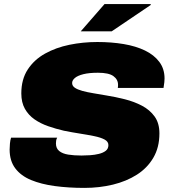

<svg xmlns="http://www.w3.org/2000/svg" viewBox="-20 -905 842 937"><path d="M392 12Q314 12 247.5 3Q181 -6 131.5 -26.5Q82 -47 54.5 -83.5Q27 -120 27 -175Q27 -188 28.5 -204.5Q30 -221 34 -233H259Q255 -226 254 -218.5Q253 -211 253 -205Q253 -181 269 -168Q285 -155 313 -150.5Q341 -146 378 -146Q397 -146 419.5 -147.5Q442 -149 462.5 -154Q483 -159 496 -169Q509 -179 509 -197Q509 -214 490.5 -224Q472 -234 440.5 -240.5Q409 -247 370.5 -253Q332 -259 292 -267Q253 -276 215.5 -289Q178 -302 148.5 -322.5Q119 -343 101.5 -374Q84 -405 84 -449Q84 -518 115.5 -566Q147 -614 200 -643.5Q253 -673 319 -686.5Q385 -700 455 -700Q524 -700 583.5 -690Q643 -680 687.5 -658.5Q732 -637 757.5 -603Q783 -569 783 -522Q783 -514 782 -504Q781 -494 778 -476H555Q556 -482 556 -485.5Q556 -489 556 -492Q556 -517 533.5 -533.5Q511 -550 458 -550Q415 -550 387 -543Q359 -536 345.5 -524.5Q332 -513 332 -500Q332 -486 345 -477Q358 -468 381.5 -461.5Q405 -455 435.5 -450Q466 -445 500 -439Q544 -432 589.5 -420.5Q635 -409 673 -389Q711 -369 734.5 -336.5Q758 -304 758 -254Q758 -186 728.5 -135.5Q699 -85 648 -52.5Q597 -20 531 -4Q465 12 392 12ZM374 -752 490 -885H715L716 -881L525 -752Z"/></svg>

Font: Archivo SemiExpanded Black
Style: Italic
Weight: 900
Width: 6
Italic angle: -10°
Designer: Hector Gatti
Foundry: Omnibus-Type
Version: Version 2.001